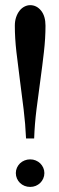

<svg xmlns="http://www.w3.org/2000/svg" viewBox="-20 -716 233 752"><path d="M82 -173.8Q79.6 -230 72.5 -288.1Q65.4 -346.2 57.9 -402.8Q50.3 -459.5 44.2 -513.2Q38.1 -566.9 38.1 -615.2Q38.1 -633.8 43.2 -648.7Q48.3 -663.6 56.6 -674.1Q64.9 -684.6 75.9 -690.2Q86.9 -695.8 98.1 -695.8Q123.5 -695.8 140.9 -674.3Q158.2 -652.8 158.2 -615.2Q158.2 -566.9 152.1 -513.2Q146 -459.5 138.2 -402.8Q130.4 -346.2 123 -288.1Q115.7 -230 113.8 -173.8ZM98.1 -91.8Q109.9 -91.8 119.9 -87.6Q129.9 -83.5 137.5 -76.2Q145 -68.8 149.4 -59.1Q153.8 -49.3 153.8 -38.1Q153.8 -26.9 149.4 -16.8Q145 -6.8 137.5 0.5Q129.9 7.8 119.9 12Q109.9 16.1 98.1 16.1Q86.4 16.1 76.2 12Q65.9 7.8 58.3 0.5Q50.8 -6.8 46.4 -16.8Q42 -26.9 42 -38.1Q42 -49.3 46.4 -59.1Q50.8 -68.8 58.3 -76.2Q65.9 -83.5 76.2 -87.6Q86.4 -91.8 98.1 -91.8Z"/></svg>

Font: Tunjung putih
Style: Regular
Weight: 400
Designer: R.S. Wihananto
Foundry: R.S. Wihananto
Version: Version 2.0.1